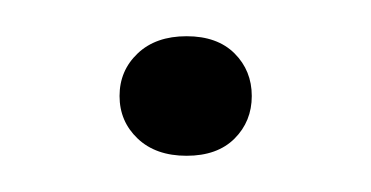

<svg xmlns="http://www.w3.org/2000/svg" viewBox="-20 -340 205 106"><path d="M109.5 -263.5Q100 -254 83 -254Q66 -254 56 -263.5Q46 -273 46 -287Q46 -301 56 -310.5Q66 -320 83 -320Q100 -320 109.5 -310.5Q119 -301 119 -287Q119 -273 109.5 -263.5Z"/></svg>

Font: Creato Display Light
Style: Regular
Weight: 300
Version: Version 1.000